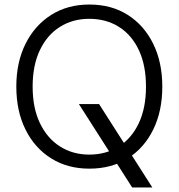

<svg xmlns="http://www.w3.org/2000/svg" viewBox="-20 -732 788 847"><path d="M563 95 328 -273H417L652 95ZM374 12Q278 12 205.5 -33.5Q133 -79 92.5 -160.5Q52 -242 52 -350Q52 -457 92.5 -538.5Q133 -620 205.5 -666Q278 -712 374 -712Q472 -712 544 -666Q616 -620 656 -538.5Q696 -457 696 -350Q696 -242 656 -160.5Q616 -79 544 -33.5Q472 12 374 12ZM374 -50Q448 -50 504.5 -86Q561 -122 592.5 -189Q624 -256 624 -350Q624 -444 592.5 -511Q561 -578 504.5 -613.5Q448 -649 374 -649Q301 -649 244.5 -613.5Q188 -578 156 -511Q124 -444 124 -350Q124 -256 156 -189Q188 -122 244.5 -86Q301 -50 374 -50Z"/></svg>

Font: DM Sans 9pt Light
Style: Regular
Weight: 300
Version: Version 4.004;gftools[0.9.30]